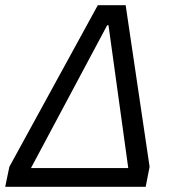

<svg xmlns="http://www.w3.org/2000/svg" viewBox="-30 -718 673 738"><path d="M-10 0H530L545 -77L453 -698H346L6 -77ZM463 -72H89L382 -621H387Z"/></svg>

Font: Braiins Sans
Style: Italic
Weight: 400
Italic angle: -11.31°
Designer: Mike Abbink, Paul van der Laan, Pieter van Rosmalen, Jiri Chlebus, Lubos Buracinsky
Foundry: Bold Monday, Sudetype
Version: Version 1.000;hotconv 1.0.109;makeotfexe 2.5.65596